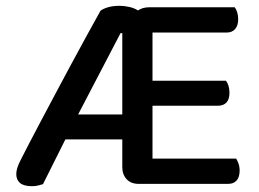

<svg xmlns="http://www.w3.org/2000/svg" viewBox="-20 -632 893 661"><path d="M457 1Q431 1 416 -15Q401 -31 401 -57V-152H205L128 2Q119 4 111.5 6.5Q104 9 90 9Q62 9 49 -2Q36 -13 36 -33Q36 -52 51 -81Q61 -101 79.5 -136.5Q98 -172 121.5 -216.5Q145 -261 172 -311.5Q199 -362 226 -412.5Q253 -463 279 -510Q305 -557 326 -595Q335 -602 352 -607Q369 -612 392 -612Q408 -612 425.5 -608Q443 -604 455 -596Q471 -607 494 -607H788Q793 -601 796.5 -590Q800 -579 800 -566Q800 -544 789.5 -532Q779 -520 761 -520H505V-354H758Q763 -348 766.5 -337Q770 -326 770 -313Q770 -290 759.5 -279Q749 -268 731 -268H505V-86H793Q797 -80 801 -69Q805 -58 805 -45Q805 -22 794.5 -10.5Q784 1 766 1ZM249 -238H401V-518H395Z"/></svg>

Font: Baloo 2 Medium
Style: Regular
Weight: 500
Designer: Sarang Kulkarni and Ek Type
Foundry: Ek Type
Version: Version 1.640;hotconv 1.0.111;makeotfexe 2.5.65597; ttfautoh